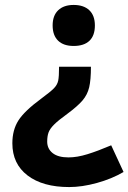

<svg xmlns="http://www.w3.org/2000/svg" viewBox="-20 -566 520 777"><path d="M193 -463Q193 -503 215.5 -524.5Q238 -546 278 -546Q319 -546 341.5 -524.5Q364 -503 364 -463Q364 -422 342 -401Q320 -380 278 -380Q237 -380 215 -401.5Q193 -423 193 -463ZM30 14Q30 -40 54.5 -78.5Q79 -117 147 -167Q185 -195 198.5 -209Q212 -223 215.5 -239.5Q219 -256 219 -296H348Q348 -243 341 -213Q334 -183 314 -159.5Q294 -136 252 -105Q216 -79 199 -62Q182 -45 176.5 -30Q171 -15 171 7Q171 36 193 53.5Q215 71 257 71Q292 71 334 58Q376 45 430 22L480 130Q432 158 372 174.5Q312 191 260 191Q153 191 91.5 144Q30 97 30 14Z"/></svg>

Font: OpenSansMMV
Style: Bold
Weight: 700
Foundry: Ascender Corporation
Version: Version 4.001